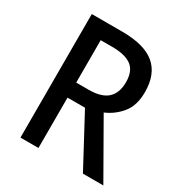

<svg xmlns="http://www.w3.org/2000/svg" viewBox="-167 -837 910 961"><g transform="rotate(30 288.0 -357.0)"><path d="M263 -714Q391 -714 452 -663Q513 -612 513 -508Q513 -431 476 -385.5Q439 -340 385 -317L566 0H448L292 -291H191V0H87V-714ZM258 -623H191V-378H263Q337 -378 371.5 -410Q406 -442 406 -504Q406 -568 369.5 -595.5Q333 -623 258 -623Z"/></g></svg>

Font: Noto Sans Sinhala SemiCondensed Medium
Style: Regular
Weight: 500
Width: 4
Designer: Jelle Bosma - Monotype Design Team
Foundry: Monotype Imaging Inc.
Version: Version 2.006; ttfautohint (v1.8.4.7-5d5b)